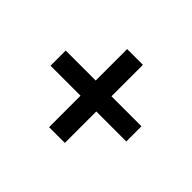

<svg xmlns="http://www.w3.org/2000/svg" viewBox="-97 -733 706 706"><g transform="rotate(45 256.0 -380.0)"><path d="M215 -177V-340.5H59V-419.5H215V-583H297V-419.5H453V-340.5H297V-177Z"/></g></svg>

Font: Encode Sans Condensed Medium
Style: Regular
Weight: 500
Width: 3
Designer: Multiple Designers
Foundry: Impallari Type
Version: Version 2.000